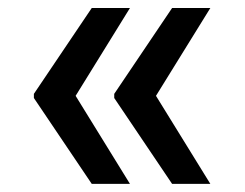

<svg xmlns="http://www.w3.org/2000/svg" viewBox="-20 -534 608 476"><path d="M501.5 -78.1H406.7L263.2 -291V-301.3L406.7 -514.2H501.5L366.7 -296.4ZM302.2 -78.1H207.5L64 -291V-301.3L207.5 -514.2H302.2L167.5 -296.4Z"/></svg>

Font: Karasuma Gothic
Style: Regular
Weight: 500
Designer: Rasmus Andersson / Ryoko Nishizuka
Foundry: Genbu
Version: Version 1.00